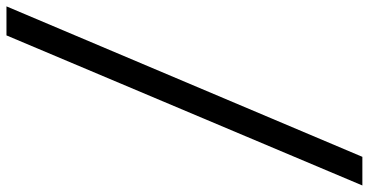

<svg xmlns="http://www.w3.org/2000/svg" viewBox="-324 -686 1152 600"><g transform="rotate(-90 252.0 -386.0)"><path d="M-27.6 170.4H61.9L532.1 -941.8H441.4Z"/></g></svg>

Font: Poppins Devanagari Thin
Style: Italic
Weight: 100
Italic angle: -10°
Designer: Ninad Kale (Devanagari), Jonny Pinhorn (Latin)
Foundry: Indian Type Foundry
Version: 4.005